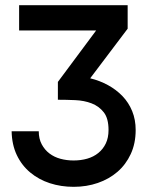

<svg xmlns="http://www.w3.org/2000/svg" viewBox="-20 -715 590 743"><path d="M474 -604V-695H54V-597H352L204 -398V-329Q236 -329 271 -327.5Q306 -326 334.5 -315Q363 -304 381.5 -280.5Q400 -257 400 -212Q400 -182 389.5 -160Q379 -138 360.5 -123Q342 -108 317.5 -101Q293 -94 265 -94Q238 -94 214 -100.5Q190 -107 171.5 -121Q153 -135 141.5 -156.5Q130 -178 130 -207H25Q26 -155 45 -115Q64 -75 97 -47.5Q130 -20 173 -6Q216 8 265 8Q315 8 358.5 -7Q402 -22 434.5 -50Q467 -78 486 -119Q505 -160 505 -212Q505 -252 491.5 -285Q478 -318 454 -343Q430 -368 398 -385.5Q366 -403 329 -412Z"/></svg>

Font: IngvarSans
Style: Regular
Weight: 600
Version: Version 3.000